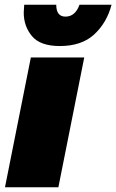

<svg xmlns="http://www.w3.org/2000/svg" viewBox="-20 -789 490 809"><path d="M232 -595Q150 -595 115 -636.5Q80 -678 80 -736L82 -769H217Q217 -719 256 -719Q297 -719 315 -769H450Q430 -693 377 -644Q324 -595 232 -595ZM226 0H1L110 -547H335Z"/></svg>

Font: Argentum Sans Black
Style: Italic
Weight: 900
Italic angle: -11°
Designer: Julieta Ulanovsky (font), Cristiano Sobral (main changes and remaster)
Foundry: Julieta Ulanovsky (font), Cristiano Sobral (main changes and remaster)
Version: Version 2.007;June 15, 2022;FontCreator 14.0.0.2814 64-bit; 